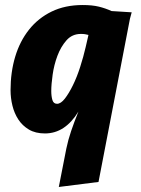

<svg xmlns="http://www.w3.org/2000/svg" viewBox="-20 -522 562 764"><path d="M22 -163Q22 -235 40.5 -296.5Q59 -358 95.5 -404Q132 -450 185.5 -476Q239 -502 309 -502Q347 -502 373.5 -495.5Q400 -489 424 -478L504 -473L497 -447L372 202L214 222L244 69Q251 35 263 -0.5Q275 -36 292 -78Q239 9 159 9Q121 9 95 -6.5Q69 -22 53 -46.5Q37 -71 29.5 -101.5Q22 -132 22 -163ZM207 -109Q222 -109 238 -129.5Q254 -150 270 -182.5Q286 -215 299 -255.5Q312 -296 321 -335L332 -383Q324 -385 318 -386Q312 -387 302 -387Q267 -387 244.5 -361.5Q222 -336 208.5 -300Q195 -264 189.5 -225Q184 -186 184 -160Q184 -139 188.5 -124Q193 -109 207 -109Z"/></svg>

Font: Amaranth
Style: Bold Italic
Weight: 700
Italic angle: -12°
Designer: Gesine Todt
Foundry: Gesine Todt
Version: Version 1.001